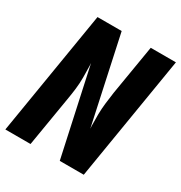

<svg xmlns="http://www.w3.org/2000/svg" viewBox="-172 -859 929 984"><g transform="rotate(30 292.5 -367.5)"><path d="M0 0H149L198 -294Q204 -328 208 -362Q212 -396 212 -429.5Q212 -463 211 -497L210 -515L322 0H464L585 -735H436L387 -441Q382 -407 378 -373Q374 -339 373.5 -305.5Q373 -272 374 -238L375 -221L264 -735H121Z"/></g></svg>

Font: Iosevka Sparkle Heavy Oblique
Style: Regular
Weight: 900
Italic angle: -9°
Designer: Belleve Invis
Foundry: Belleve Invis
Version: Version 4.5.0; ttfautohint (v1.8.3)